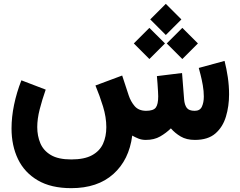

<svg xmlns="http://www.w3.org/2000/svg" viewBox="-20 -728 1251 999"><path d="M842.8 -708 923.8 -627 842.8 -545.9 761.7 -627ZM928.7 -583 1009.8 -502 928.7 -420.9 847.7 -502ZM757.3 -583 838.4 -502 757.3 -420.9 676.3 -502ZM738.8 0Q717.8 0 700.7 -6.8Q683.6 -13.7 668 -22.5Q651.9 104 569.8 177.5Q487.8 251 350.6 251Q245.6 251 176.5 210.4Q107.4 169.9 73.7 99.9Q40 29.8 40 -59.6Q40 -119.1 53.2 -182.9Q66.4 -246.6 91.3 -310.1L217.8 -261.7Q199.2 -209 186.5 -159.2Q173.8 -109.4 173.8 -66.9Q173.8 -21 189.9 17.3Q206.1 55.7 244.6 78.6Q283.2 101.6 350.6 101.6Q418.9 101.6 458.7 79.8Q498.5 58.1 515.9 20.3Q533.2 -17.6 533.2 -66.4Q533.2 -118.2 516.1 -173.8Q499 -229.5 476.6 -283.2L615.7 -335L649.4 -232.4Q660.2 -199.7 680.7 -175.8Q701.2 -151.9 739.7 -151.4Q778.3 -151.4 790.8 -168.5Q803.2 -185.5 803.2 -226.6Q803.2 -233.4 802.2 -252Q801.3 -270.5 799.6 -292.7Q797.9 -314.9 796.4 -332L927.2 -348.1L938 -210.4Q940.4 -182.1 951.9 -166.7Q963.4 -151.4 993.2 -151.4Q1020.5 -151.4 1030.5 -173.1Q1040.5 -194.8 1040.5 -225.6Q1040.5 -253.9 1035.2 -284.4Q1029.8 -314.9 1023.4 -339.6Q1017.1 -364.3 1014.2 -374.5L1148.4 -411.1Q1158.7 -371.1 1165.3 -326.4Q1171.9 -281.7 1171.9 -237.3Q1171.9 -175.3 1155.5 -121.1Q1139.2 -66.9 1100.6 -33.4Q1062 0 994.1 0Q950.2 0 920.2 -17.8Q890.1 -35.6 869.1 -60.1Q844.7 -36.1 813.5 -18.1Q782.2 0 738.8 0Z"/></svg>

Font: Vazirmatn FD NL Black
Style: Regular
Weight: 900
Designer: Saber Rastikerdar
Foundry: Saber Rastikerdar
Version: Version 33.003